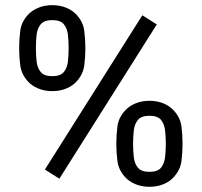

<svg xmlns="http://www.w3.org/2000/svg" viewBox="-20 -719 776 739"><path d="M181.2 -699.2Q211.4 -699.2 236.1 -688.7Q260.7 -678.2 276.4 -660.2Q300.3 -633.3 304.4 -600.1Q308.6 -566.9 308.6 -533.7Q308.6 -500.5 304.4 -467.5Q300.3 -434.6 276.4 -407.2Q260.7 -389.2 236.1 -378.7Q211.4 -368.2 181.2 -368.2Q151.4 -368.2 126.5 -378.7Q101.6 -389.2 85.9 -407.2Q62 -434.6 57.9 -467.5Q53.7 -500.5 53.7 -533.7Q53.7 -566.9 57.9 -600.1Q62 -633.3 85.9 -660.2Q101.6 -678.2 126.5 -688.7Q151.4 -699.2 181.2 -699.2ZM527.8 -660.2 583.5 -625 208.5 -31.2 152.8 -66.4ZM181.2 -641.6Q149.9 -641.6 136.7 -625.5Q123.5 -609.4 120.8 -584.5Q118.2 -559.6 118.2 -533.7Q118.2 -507.8 120.8 -482.9Q123.5 -458 136.7 -441.9Q149.9 -425.8 181.2 -425.8Q212.9 -425.8 225.8 -441.9Q238.8 -458 241.5 -482.9Q244.1 -507.8 244.1 -533.7Q244.1 -559.6 241.5 -584.5Q238.8 -609.4 225.8 -625.5Q212.9 -641.6 181.2 -641.6ZM555.2 -331.1Q585.4 -331.1 610.1 -320.6Q634.8 -310.1 650.4 -292Q674.3 -265.1 678.5 -231.9Q682.6 -198.7 682.6 -165.5Q682.6 -132.3 678.5 -99.4Q674.3 -66.4 650.4 -39.1Q634.8 -21 610.1 -10.5Q585.4 0 555.2 0Q525.4 0 500.5 -10.5Q475.6 -21 460 -39.1Q436 -66.4 431.9 -99.4Q427.7 -132.3 427.7 -165.5Q427.7 -198.7 431.9 -231.9Q436 -265.1 460 -292Q475.6 -310.1 500.5 -320.6Q525.4 -331.1 555.2 -331.1ZM555.2 -273.4Q523.9 -273.4 510.7 -257.3Q497.6 -241.2 494.9 -216.3Q492.2 -191.4 492.2 -165.5Q492.2 -139.6 494.9 -114.7Q497.6 -89.8 510.7 -73.7Q523.9 -57.6 555.2 -57.6Q586.9 -57.6 599.9 -73.7Q612.8 -89.8 615.5 -114.7Q618.2 -139.6 618.2 -165.5Q618.2 -191.4 615.5 -216.3Q612.8 -241.2 599.9 -257.3Q586.9 -273.4 555.2 -273.4Z"/></svg>

Font: Gidole
Style: Regular
Weight: 400
Version: Version 2.100; ttfautohint (v1.8.4.7-5d5b)